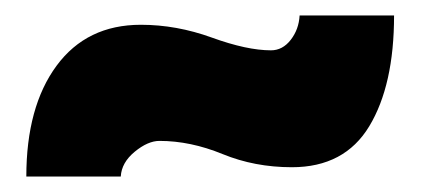

<svg xmlns="http://www.w3.org/2000/svg" viewBox="-20 -401 544 248"><path d="M136 -173H14Q14 -263 53 -316Q92 -369 162 -369Q208 -369 253.5 -352.5Q299 -336 330 -336Q345 -336 355.5 -349.5Q366 -363 367 -381H489Q489 -291 457 -238Q425 -185 357 -185Q309 -185 267.5 -202Q226 -219 186 -219Q171 -219 154 -205Q137 -191 136 -173Z"/></svg>

Font: Palanquin Dark SemiBold
Style: Regular
Weight: 600
Designer: Pria Ravichandran
Version: Version 1.001